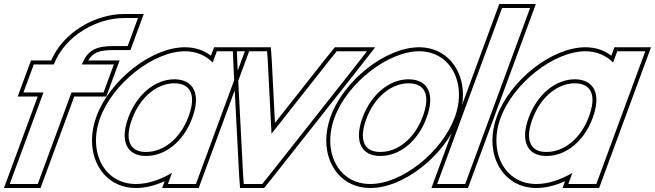

<svg xmlns="http://www.w3.org/2000/svg" viewBox="-32 -869 3272 959"><path d="M376.8 -547H466.7H536.7L485.1 -407H415.1H325.1L182.4 -20L156.6 50H16.6L42.4 -20L185.1 -407H155.1H85.1L136.7 -547H206.7H236.8C293.8 -694.2 455.2 -779 587.3 -779H657.3L605.6 -639H535.6C446.3 -639 405.1 -617.8 376.8 -547ZM408.7 -567C432.3 -606.3 463 -619 535.6 -619H619.6L686 -799H587.3C451.2 -799 288.4 -715.1 223.4 -567H122.8L56.4 -387H156.4L-12.1 70H170.5L339 -387H499L565.4 -567Z M468.6 -281C532.1 -453 733.7 -612 891.1 -613C948.6 -613 996.1 -591.8 1030.3 -556.6L1051.1 -613H1191.1L1165.2 -543L1069.9 -284.6L1068.6 -281L972.4 -20L946.6 50H806.6L827 -5.5C767.2 29.4 704.3 50.4 646.6 50C487.6 50 405.9 -111 468.6 -281ZM608.6 -281C565.1 -163 602.8 -89 698.2 -90C792.7 -90 883.3 -160.8 926.7 -275.7L928.6 -281C972.5 -400 935.1 -472 839.4 -473C744.4 -473 652.5 -400 608.6 -281ZM449.9 -287.9C434.8 -247.1 427.6 -206.5 427.5 -168C427.1 -37.6 511.2 70 646.5 70C693.6 70.3 742.6 57.5 790.4 36L777.9 70H960.5L1219.8 -633H1037.1L1021.6 -590.9C985.1 -618.4 941.8 -633 891 -633C722.3 -631.9 515.9 -467.1 449.9 -287.9ZM627.4 -274.1C669.2 -387.6 755.3 -453 839.3 -453C855.1 -452.8 868.8 -450.4 879.8 -446.4C924 -430.3 944.4 -381.5 909.9 -287.9L907.9 -282.6C866.8 -173.5 782.3 -110 698.1 -110C681.8 -109.8 668.4 -112.1 657.2 -116.1C613.8 -131.8 593.3 -181.6 627.4 -274.1Z M1155.3 -516 1151.1 -613H1302.1L1305.2 -570L1324.1 -201L1615.2 -570L1650.1 -613H1801.1L1725.3 -516L1312.4 7L1277.6 50H1185.6L1182.4 7ZM1135.3 -515 1162.5 8.2 1167 70H1287.1L1328 19.5L1741 -503.6L1842.1 -633H1640.5L1599.6 -582.5L1341.4 -255.2L1325.2 -571.2L1320.7 -633H1130.2Z M1639 -282C1702.1 -453 1903.7 -612 2061.1 -613C2220.1 -613 2302.3 -451 2239 -282C2175.9 -111 1976.2 51 1816.6 50C1657.6 50 1575.9 -111 1639 -282ZM1779 -282C1735.1 -163 1772.8 -89 1868.2 -90C1964.2 -90 2056.1 -163 2099 -282C2142.5 -400 2105.1 -472 2009.4 -473C1914.4 -473 1822.5 -400 1779 -282ZM1620.2 -288.9C1605 -247.6 1597.7 -206.6 1597.6 -167.8C1597.4 -37.2 1681.5 70 1816.5 70C1987.6 71.1 2192.2 -97.2 2257.7 -275C2273 -315.9 2280.4 -356.8 2280.4 -395.4C2280.5 -525.3 2196.2 -633 2061 -633C1892.3 -631.9 1686 -467.1 1620.2 -288.9ZM1797.8 -275.1C1839.2 -387.5 1925.3 -453 2009.3 -453C2025.2 -452.8 2038.9 -450.4 2050 -446.3C2094.1 -430.2 2114.4 -381.6 2080.2 -288.9C2039.3 -175.4 1953.6 -110 1868.1 -110C1851.6 -109.8 1838 -112.1 1826.8 -116.2C1783.8 -132.1 1763.4 -182 1797.8 -275.1Z M2449.9 -759 2475.7 -829H2615.7L2589.9 -759L2317.4 -20L2291.6 50H2151.6L2177.4 -20ZM2461.8 -849 2122.9 70H2305.5L2644.4 -849Z M2468.6 -281C2532.1 -453 2733.7 -612 2891.1 -613C2948.6 -613 2996.1 -591.8 3030.3 -556.6L3051.1 -613H3191.1L3165.2 -543L3069.9 -284.6L3068.6 -281L2972.4 -20L2946.6 50H2806.6L2827 -5.5C2767.2 29.4 2704.3 50.4 2646.6 50C2487.6 50 2405.9 -111 2468.6 -281ZM2608.6 -281C2565.1 -163 2602.8 -89 2698.2 -90C2792.7 -90 2883.3 -160.8 2926.7 -275.7L2928.6 -281C2972.5 -400 2935.1 -472 2839.4 -473C2744.4 -473 2652.5 -400 2608.6 -281ZM2449.9 -287.9C2434.8 -247.1 2427.6 -206.5 2427.5 -168C2427.1 -37.6 2511.2 70 2646.5 70C2693.6 70.3 2742.6 57.5 2790.4 36L2777.9 70H2960.5L3219.8 -633H3037.1L3021.6 -590.9C2985.1 -618.4 2941.8 -633 2891 -633C2722.3 -631.9 2515.9 -467.1 2449.9 -287.9ZM2627.4 -274.1C2669.2 -387.6 2755.3 -453 2839.3 -453C2855.1 -452.8 2868.8 -450.4 2879.8 -446.4C2924 -430.3 2944.4 -381.5 2909.9 -287.9L2907.9 -282.6C2866.8 -173.5 2782.3 -110 2698.1 -110C2681.8 -109.8 2668.4 -112.1 2657.2 -116.1C2613.8 -131.8 2593.3 -181.6 2627.4 -274.1Z"/></svg>

Font: Nordica Plus
Style: NordicaClassicRgOblOl
Weight: 500
Version: Version 1.01